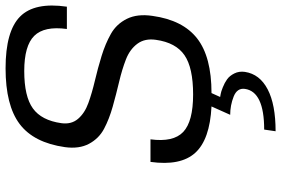

<svg xmlns="http://www.w3.org/2000/svg" viewBox="-180 -579 1009 689"><g transform="rotate(-90 324.5 -234.5)"><path d="M256 87H257L287 20Q168 14 120.5 -38.5Q73 -91 88 -199H169Q158 -117 195.5 -81.5Q233 -46 330 -46Q426 -46 471 -77Q516 -108 526 -179Q532 -219 512 -246Q492 -273 456 -287Q420 -301 375.5 -311.5Q331 -322 286.5 -334.5Q242 -347 207 -365.5Q172 -384 153 -419.5Q134 -455 141 -506Q157 -618 224 -668.5Q291 -719 424 -719Q557 -719 609.5 -667Q662 -615 645 -499H565Q576 -580 540.5 -616Q505 -652 414 -652Q323 -652 280 -621Q237 -590 227 -519Q222 -483 242.5 -459Q263 -435 299 -422Q335 -409 379.5 -398.5Q424 -388 468 -374.5Q512 -361 547.5 -341Q583 -321 601.5 -283.5Q620 -246 612 -192Q597 -83 531 -31.5Q465 20 335 20L321 51Q325 52 332 53Q339 54 355.5 60.5Q372 67 384.5 76Q397 85 405.5 102Q414 119 411 140Q403 193 348.5 221.5Q294 250 198 250L204 209Q340 209 350 140Q354 112 322.5 99.5Q291 87 256 87Z"/></g></svg>

Font: Fivo Sans Modern
Style: Italic
Weight: 400
Designer: Alexander Slobzheninov
Foundry: Alexander Slobzheninov
Version: 1.0